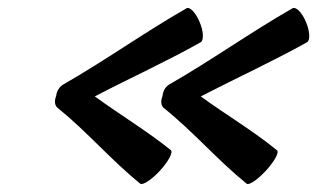

<svg xmlns="http://www.w3.org/2000/svg" viewBox="-20 -508 796 482"><path d="M125 -237C198 -178 259 -106 332 -47C338 -42 361 -57 382 -80C403 -103 415 -126 409 -131C348 -180 281 -220 218 -266C306 -312 397 -353 484 -402C492 -407 491 -430 481 -453C471 -477 456 -492 448 -487C343 -427 244 -356 139 -296C129 -290 122 -279 121 -267C116 -255 117 -243 125 -237ZM391 -237C465 -178 526 -106 599 -47C605 -42 627 -57 648 -80C669 -103 682 -126 675 -131C615 -180 547 -220 484 -266C573 -312 663 -353 751 -402C759 -407 758 -430 748 -453C738 -477 723 -492 714 -487C609 -427 510 -356 405 -296C395 -290 389 -279 388 -267C383 -255 384 -243 391 -237Z"/></svg>

Font: Nupuram Medium Oblique
Style: Regular
Weight: 500
Designer: Santhosh Thottingal (santhosh.thottingal@gmail.com)
Foundry: SMC
Version: Version 1.000